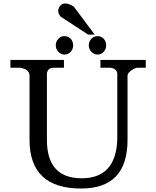

<svg xmlns="http://www.w3.org/2000/svg" viewBox="-20 -1085 899 1105"><path d="M404 -1048Q375 -1065 356 -1065Q336 -1065 326 -1051Q315 -1037 315 -1022Q315 -1007 328 -990L487 -886H525ZM491 -824Q491 -802 506 -787Q521 -771 542 -771Q563 -771 577 -787Q591 -802 591 -824Q591 -846 577 -862Q563 -877 542 -877Q521 -877 506 -862Q491 -846 491 -824ZM301 -824Q301 -802 316 -787Q330 -771 351 -771Q372 -771 387 -787Q401 -802 401 -824Q401 -846 387 -862Q372 -877 351 -877Q330 -877 316 -862Q301 -846 301 -824ZM95 -695Q150 -687 150 -649V-280Q150 0 447 0Q714 0 714 -280V-649Q714 -664 735 -679Q755 -693 769 -695H819V-740H558V-695H618Q636 -692 646 -682Q655 -671 655 -661V-280Q646 -59 450 -59Q250 -59 250 -280V-662Q250 -672 259 -684Q267 -695 288 -695H348V-740H40V-695Z"/></svg>

Font: Sawarabi Mincho
Style: Regular
Weight: 400
Version: Version 1.082; ttfautohint (v1.8.4.7-5d5b)